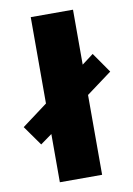

<svg xmlns="http://www.w3.org/2000/svg" viewBox="-121 -796 589 850"><g transform="rotate(-10 173.0 -371.0)"><path d="M78.1 0V-216.8L25.9 -179.2L-37.1 -268.1L78.1 -354V-742.2H268.1V-495.1L319.8 -534.2L382.8 -443.8L268.1 -358.9V0Z"/></g></svg>

Font: Montserrat ExtraBold
Style: Regular
Weight: 800
Designer: Julieta Ulanovsky
Foundry: Julieta Ulanovsky
Version: Version 9.000